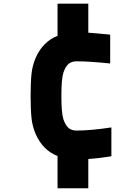

<svg xmlns="http://www.w3.org/2000/svg" viewBox="-20 -853 707 1040"><path d="M291.7 -833.3H458.3V-675.8Q476.6 -675.1 576.8 -665.4V-509.1Q466.8 -520.8 394.5 -520.8Q366.5 -520.8 350.3 -505.9Q334 -490.9 323.6 -460.3Q312.5 -426.4 312.5 -333.3Q312.5 -240.2 323.6 -206.4Q334 -175.8 350.3 -160.8Q366.5 -145.8 394.5 -145.8Q470.7 -145.8 583.3 -162.8V-6.5Q502.6 5.9 458.3 8.5V166.7H291.7V-7.8Q212.2 -39.1 173.8 -125.7Q155.6 -166.7 150.7 -213.5Q145.8 -260.4 145.8 -333.3Q145.8 -406.2 150.7 -453.1Q155.6 -500 173.8 -541Q212.2 -627.6 291.7 -658.9Z"/></svg>

Font: TypoPRO Monoid
Style: Bold
Weight: 700
Width: 4
Monospace: yes
Designer: Andreas Larsen (@larsenwork)
Version: Version 0.61